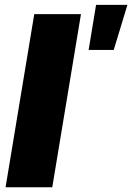

<svg xmlns="http://www.w3.org/2000/svg" viewBox="-20 -787 556 807"><path d="M320.3 -727.5 199.7 0H3.4L124 -727.5ZM352.5 -577.1 383.8 -766.6H515.6L458 -577.1Z"/></svg>

Font: Inter 17pt Black
Style: Italic
Weight: 900
Italic angle: -9.3988°
Version: Version 4.001;git-66647c0bb